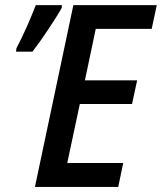

<svg xmlns="http://www.w3.org/2000/svg" viewBox="-20 -734 636 754"><path d="M117.2 0 268.1 -713.9H595.7L575.7 -620.6H356L313.5 -418.5H518.6L498.5 -325.7H293.5L244.1 -93.8H463.9L444.3 0ZM43 -531.2 44.4 -544.4Q52.7 -560.1 63.5 -582Q74.2 -604 85 -628.2Q95.7 -652.3 105 -675Q114.3 -697.8 120.6 -713.9H223.1L222.2 -702.6Q213.9 -687.5 200 -665.5Q186 -643.6 169.9 -619.1Q153.8 -594.7 137.5 -571.8Q121.1 -548.8 107.4 -531.2Z"/></svg>

Font: Open Sans SemiCondensed SemiBold
Style: Italic
Weight: 600
Width: 4
Italic angle: -12°
Designer: Monotype Design Team
Foundry: Monotype Imaging Inc.
Version: Version 3.000